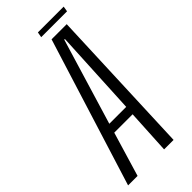

<svg xmlns="http://www.w3.org/2000/svg" viewBox="-272 -781 824 824"><g transform="rotate(-45 139.5 -369.0)"><path d="M-34 0 177 -675.5H269L242 0H184.5L195.5 -202H84L23.5 0ZM96 -244H198.5L218.5 -636H214.5ZM152 -713.5 156.5 -738H313L309 -713.5Z"/></g></svg>

Font: Anybody Condensed Light
Style: Italic
Weight: 300
Width: 3
Italic angle: -10°
Designer: Tyler Finck
Foundry: Etcetera Type Company
Version: Version 1.010; ttfautohint (v1.8.3) -l 8 -r 50 -G 200 -x 14 